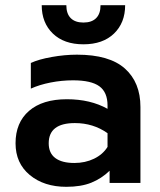

<svg xmlns="http://www.w3.org/2000/svg" viewBox="-20 -706 617 741"><path d="M141 -686H236Q236 -653 253 -636Q270 -619 302 -619Q334 -619 351 -636Q368 -653 368 -686H463Q463 -618 420 -576.5Q377 -535 302 -535Q227 -535 184 -576.5Q141 -618 141 -686ZM40 -153Q40 -233 92 -278Q144 -323 238 -323Q329 -323 395 -286V-299Q395 -350 363.5 -373Q332 -396 262 -396Q218 -396 175 -387.5Q132 -379 99 -364V-463Q129 -477 179.5 -486Q230 -495 277 -495Q402 -495 462 -441.5Q522 -388 522 -293V0H403V-47Q372 -17 332.5 -1Q293 15 236 15Q150 15 95 -30.5Q40 -76 40 -153ZM395 -139V-192Q340 -231 269 -231Q168 -231 168 -153Q168 -115 193.5 -96Q219 -77 267 -77Q309 -77 343 -93.5Q377 -110 395 -139Z"/></svg>

Font: Prompt Medium
Style: Regular
Weight: 500
Designer: Katatrad Team
Foundry: CadsonDemak
Version: Version 1.000